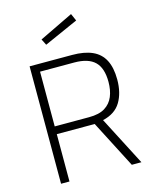

<svg xmlns="http://www.w3.org/2000/svg" viewBox="-134 -1013 881 1101"><g transform="rotate(-15 307.0 -462.5)"><path d="M89 0V-697H342Q413 -697 460.5 -676Q508 -655 531.5 -610Q555 -565 555 -494Q555 -415 522.5 -361Q490 -307 416 -290L566 0H509L364 -281H139V0ZM139 -327H343Q403 -327 437.5 -348.5Q472 -370 487.5 -407.5Q503 -445 503 -494Q503 -576 464 -614Q425 -652 342 -652H139ZM213 -792 195 -828 396 -925 415 -882Z"/></g></svg>

Font: Cairo Play Light
Style: Regular
Weight: 300
Version: Version 3.119